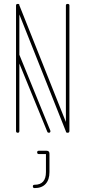

<svg xmlns="http://www.w3.org/2000/svg" viewBox="-20 -679 436 982"><path d="M237 -12Q238 -11 238 -9Q238 0 230 0Q224 0 222 -5L79 -354V-9Q79 0 71 0Q62 0 62 -9V-651Q62 -659 71 -659Q80 -659 79 -652L317 -55V-651Q317 -659 326 -659Q335 -659 335 -651V-9Q335 0 326 0Q317 0 317 -7L79 -605V-399ZM157 283Q148 283 148 274Q148 266 157 266Q215 266 215 201V109H179Q170 109 170 100Q170 92 179 92H218Q233 92 233 107V201Q233 240 213.5 261.5Q194 283 157 283Z"/></svg>

Font: Libertine Sup Thin
Style: Regular
Weight: 100
Designer: Bastien Sozeau
Foundry: NBR — Bastien Sozeau
Version: Version 2.003; ttfautohint (v1.8.4.7-5d5b);gftools[0.9.33]